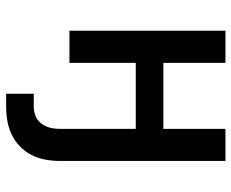

<svg xmlns="http://www.w3.org/2000/svg" viewBox="-86 -474 771 640"><g transform="rotate(90 300.0 -154.5)"><path d="M293 211V119H335Q352 119 367 113Q382 107 392 94Q402 81 406 65.5Q410 50 410 33V-221H190V0H83V-520H190V-313H410V-520H517V33Q517 57 512.5 81Q508 105 497 126.5Q486 148 468.5 165Q451 182 429 192.5Q407 203 383.5 207Q360 211 335 211Z"/></g></svg>

Font: Iosevka SS04 Semibold Extended
Style: Regular
Weight: 600
Width: 7
Monospace: yes
Designer: Belleve Invis
Foundry: Belleve Invis
Version: Version 19.0.0; ttfautohint (v1.8.4)